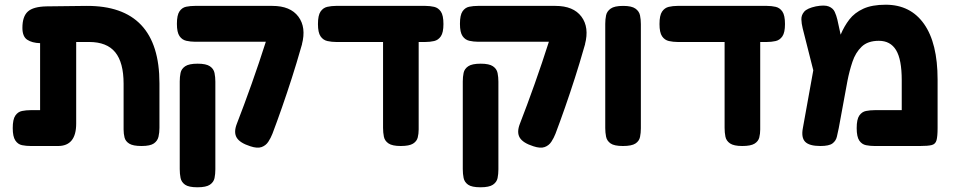

<svg xmlns="http://www.w3.org/2000/svg" viewBox="-20 -610 4039 814"><path d="M111 9Q91 9 73.5 5.5Q56 2 45 -14.5Q34 -31 34 -67Q34 -104 45 -120Q56 -136 73.5 -139.5Q91 -143 110 -143H150V-427Q116 -428 95.5 -441.5Q75 -455 75 -492Q75 -540 98 -561Q121 -582 178 -583L346 -585Q656 -587 656 -257V-68Q656 -48 652 -30.5Q648 -13 632.5 -2Q617 9 580 9Q544 9 528 -1Q512 -11 508 -27Q504 -43 504 -61V-255Q504 -345 468.5 -388.5Q433 -432 358 -432H303V-86Q303 9 226 9Z M1041 10Q997 -4 983.5 -26.5Q970 -49 984 -85Q1014 -162 1046.5 -253.5Q1079 -345 1107 -433H807Q788 -433 770 -437Q752 -441 741 -457Q730 -473 730 -509Q730 -546 741 -562Q752 -578 769.5 -581.5Q787 -585 806 -585H1135Q1211 -585 1245 -539.5Q1279 -494 1260 -422H1261L1260 -421Q1258 -412 1255 -404Q1238 -344 1217.5 -280Q1197 -216 1175.5 -154.5Q1154 -93 1135 -43Q1128 -25 1117.5 -9Q1107 7 1089 13.5Q1071 20 1041 10ZM817 184Q780 184 764.5 173Q749 162 745.5 144.5Q742 127 742 107V-265Q742 -284 745.5 -301Q749 -318 765 -329Q781 -340 818 -340Q854 -340 870 -329Q886 -318 889.5 -300.5Q893 -283 893 -264V108Q893 128 889.5 145Q886 162 870 173Q854 184 817 184Z M1679 9Q1643 9 1627 -2Q1611 -13 1607.5 -30.5Q1604 -48 1604 -68V-432H1405Q1386 -432 1368 -436Q1350 -440 1339 -456Q1328 -472 1328 -508Q1328 -545 1339 -561Q1350 -577 1367.5 -581Q1385 -585 1404 -585H1784Q1803 -585 1820.5 -581Q1838 -577 1849 -561Q1860 -545 1860 -508Q1860 -472 1849 -456Q1838 -440 1820.5 -436Q1803 -432 1783 -432H1755V-61Q1755 -43 1751 -27Q1747 -11 1731 -1Q1715 9 1679 9Z M2241 10Q2197 -4 2183.5 -26.5Q2170 -49 2184 -85Q2214 -162 2246.5 -253.5Q2279 -345 2307 -433H2007Q1988 -433 1970 -437Q1952 -441 1941 -457Q1930 -473 1930 -509Q1930 -546 1941 -562Q1952 -578 1969.5 -581.5Q1987 -585 2006 -585H2335Q2411 -585 2445 -539.5Q2479 -494 2460 -422H2461L2460 -421Q2458 -412 2455 -404Q2438 -344 2417.5 -280Q2397 -216 2375.5 -154.5Q2354 -93 2335 -43Q2328 -25 2317.5 -9Q2307 7 2289 13.5Q2271 20 2241 10ZM2017 184Q1980 184 1964.5 173Q1949 162 1945.5 144.5Q1942 127 1942 107V-265Q1942 -284 1945.5 -301Q1949 -318 1965 -329Q1981 -340 2018 -340Q2054 -340 2070 -329Q2086 -318 2089.5 -300.5Q2093 -283 2093 -264V108Q2093 128 2089.5 145Q2086 162 2070 173Q2054 184 2017 184Z M2621 9Q2584 9 2568.5 -2Q2553 -13 2549.5 -30.5Q2546 -48 2546 -67V-509Q2546 -528 2549.5 -545Q2553 -562 2569 -573.5Q2585 -585 2622 -585Q2658 -585 2674 -573.5Q2690 -562 2693.5 -544.5Q2697 -527 2697 -508V-66Q2697 -47 2693.5 -29.5Q2690 -12 2674 -1.5Q2658 9 2621 9Z M3127 9Q3091 9 3075 -2Q3059 -13 3055.5 -30.5Q3052 -48 3052 -68V-432H2853Q2834 -432 2816 -436Q2798 -440 2787 -456Q2776 -472 2776 -508Q2776 -545 2787 -561Q2798 -577 2815.5 -581Q2833 -585 2852 -585H3232Q3251 -585 3268.5 -581Q3286 -577 3297 -561Q3308 -545 3308 -508Q3308 -472 3297 -456Q3286 -440 3268.5 -436Q3251 -432 3231 -432H3203V-61Q3203 -43 3199 -27Q3195 -11 3179 -1Q3163 9 3127 9Z M3955 -273V-67Q3955 -32 3950.5 -15.5Q3946 1 3930 5Q3914 9 3880 9H3688Q3669 9 3651.5 5.5Q3634 2 3623 -14Q3612 -30 3612 -67Q3612 -104 3623 -120Q3634 -136 3651.5 -139.5Q3669 -143 3689 -143H3803V-270Q3803 -358 3779 -397.5Q3755 -437 3706 -437Q3659 -437 3633 -412Q3607 -387 3594 -348Q3581 -309 3573 -268L3536 -67Q3532 -48 3528 -30.5Q3524 -13 3509.5 -2Q3495 9 3458 9Q3411 9 3393.5 -9Q3376 -27 3384 -68L3428 -312L3383 -490Q3378 -510 3377.5 -528Q3377 -546 3389.5 -560.5Q3402 -575 3439 -583Q3476 -590 3494 -582.5Q3512 -575 3519 -559.5Q3526 -544 3530 -527L3544 -463Q3559 -499 3581 -527.5Q3603 -556 3640 -573Q3677 -590 3735 -590Q3840 -590 3897.5 -508.5Q3955 -427 3955 -273Z"/></svg>

Font: Fredoka SemiBold
Style: Regular
Weight: 600
Designer: Ben Nathan
Foundry: Milena B. Brandão, Ben Nathan
Version: Version 2.001